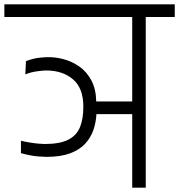

<svg xmlns="http://www.w3.org/2000/svg" viewBox="-56 -860 821 880"><path d="M40 -215Q60 -210 82 -206.5Q104 -203 122 -201.5Q140 -200 148 -200Q218 -200 256.5 -219.5Q295 -239 310.5 -277Q326 -315 326 -371Q326 -456 278.5 -496.5Q231 -537 155 -537Q141 -537 112.5 -533Q84 -529 60 -519L63 -580Q99 -593 125 -595.5Q151 -598 161 -598Q196 -599 234.5 -589Q273 -579 307 -555.5Q341 -532 362.5 -492Q384 -452 385 -395H550V-782H-36V-840H745V-782H612V0H550V-337H386Q384 -299 372 -264Q360 -229 334 -201Q308 -173 264.5 -157Q221 -141 157 -141Q151 -141 119.5 -143Q88 -145 40 -158Z"/></svg>

Font: Matangi
Style: Regular
Weight: 400
Designer: Prashant Pant
Foundry: The Graphic Ant
Version: Version 3.002